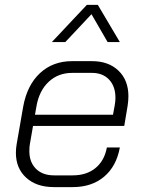

<svg xmlns="http://www.w3.org/2000/svg" viewBox="-20 -757 585 785"><path d="M45 -132Q45 -149 48 -167L75 -322Q91 -409 143.5 -458Q196 -507 275 -507H356Q424 -507 464.5 -468Q505 -429 505 -364Q505 -346 502 -326L488 -242H115L102 -167Q100 -157 100 -139Q100 -94 127 -67Q154 -40 201 -40H277Q334 -40 370.5 -70Q407 -100 417 -154H470Q456 -77 405.5 -34.5Q355 8 277 8H201Q129 8 87 -30.5Q45 -69 45 -132ZM442 -288 449 -326Q452 -343 452 -357Q452 -404 426 -431.5Q400 -459 356 -459H275Q218 -459 179 -422.5Q140 -386 129 -322L123 -288ZM335 -737H380L470 -585H420L354 -699L247 -585H192Z"/></svg>

Font: Bai Jamjuree Light
Style: Italic
Weight: 300
Italic angle: -10°
Version: Version 1.000; ttfautohint (v1.6)